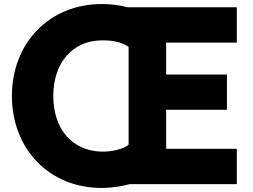

<svg xmlns="http://www.w3.org/2000/svg" viewBox="-20 -848 1253 951"><path d="M623 64H1153V-111H803V-304H1104V-479H803V-637H1153V-812H612C572 -823 528 -828 483 -828C225 -828 39 -635 39 -373C39 -110 224 83 483 83C531 83 577 76 623 64ZM617 -616V-131C589 -109 534 -96 483 -97C339 -101 244 -206 244 -373C244 -540 342 -647 483 -648C534 -649 580 -641 617 -616Z"/></svg>

Font: LINE Seed JP App_OTF ExtraBold
Style: Regular
Weight: 800
Designer: LINE & Fontrix & Fontworks
Version: Version 1.013